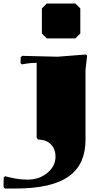

<svg xmlns="http://www.w3.org/2000/svg" viewBox="-90 -840 610 1100"><path d="M149.9 -792 178.2 -819.8H341.8L370.1 -792V-647.9L341.8 -620.1H178.2L149.9 -647.9ZM120.1 -49.8V-480Q83 -480 51.8 -474.1L36.1 -471.2L27.8 -478L28.8 -512.2L37.1 -520L240.2 -515.1L401.9 -527.8L409.2 -521Q399.9 -446.8 399.9 -439.9V-40Q399.9 29.3 377.4 80.8Q355 132.3 306.9 168.2Q258.8 204.1 181.2 222.2Q103.5 240.2 -4.9 240.2H-62L-69.8 231.9L-68.8 176.8L-61 169.9L-24.9 178.2Q22 189 68.8 189Q134.8 189 181.4 150.4Q228 111.8 228 57.1Q228 13.7 201.2 -13.2Q174.3 -40 129.9 -40Z"/></svg>

Font: Yokawerad
Style: Regular
Weight: 500
Designer: gluk
Foundry: gluk
Version: Version 0.79